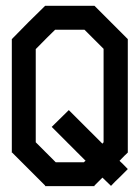

<svg xmlns="http://www.w3.org/2000/svg" viewBox="-20 -638 479 658"><path d="M331.1 -29.3 303.7 -2V0H134.8V-2L21.5 -115.2H20.5V-116.2H19.5L20.5 -117.2V-503.9L77.1 -561.5L134.8 -618.2H303.7L418 -503.9V-115.2Q408.2 -106.4 389.6 -86.9Q399.4 -78.1 418 -58.6L388.7 -29.3Q374 -15.6 360.4 -1Q350.6 -9.8 331.1 -29.3ZM157.2 -203.1Q176.8 -221.7 215.8 -260.7L331.1 -145.5Q332 -147.5 335 -150.4V-470.7L269.5 -536.1H168.9Q146.5 -514.6 102.5 -469.7V-150.4L170.9 -82H267.6L270.5 -85L273.4 -86.9Z"/></svg>

Font: mr_KirucoupageG
Style: Regular
Weight: 400
Designer: Jan Henkel
Version: Version 1.00 May 25, 2020, initial release